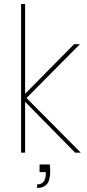

<svg xmlns="http://www.w3.org/2000/svg" viewBox="-20 -760 435 956"><path d="M382 0H354L105 -253V0H85V-740H105V-293L349 -540H378L112 -272ZM228 59Q230 77 230 90Q230 139 213 157.5Q196 176 165 176V158Q208 158 208 104V97H177V59Z"/></svg>

Font: Fz Poppins Thin
Style: Regular
Weight: 100
Designer: Ninad Kale (Devanagari), Jonny Pinhorn (Latin)
Foundry: Indian Type Foundry
Version: Vit hóa bi Vntype.Com & FontZin.Com